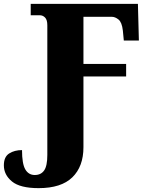

<svg xmlns="http://www.w3.org/2000/svg" viewBox="-30 -734 764 994"><path d="M170 240Q74 240 32 205.5Q-10 171 -10 122Q-10 78 17.5 60.5Q45 43 84 43Q84 114 101 143Q118 172 150 172Q182 172 198.5 148.5Q215 125 215 68V-603Q215 -631 203.5 -643Q192 -655 176 -655H129V-714H684L689 -524H611L606 -576Q601 -619 583.5 -633Q566 -647 549 -647H402V-403H623V-338H402V28Q402 128 344.5 184Q287 240 170 240Z"/></svg>

Font: Noto Serif SemiCondensed Black
Style: Regular
Weight: 900
Width: 4
Designer: Monotype Design Team
Foundry: Monotype Imaging Inc.
Version: Version 2.014; ttfautohint (v1.8.4.7-5d5b)